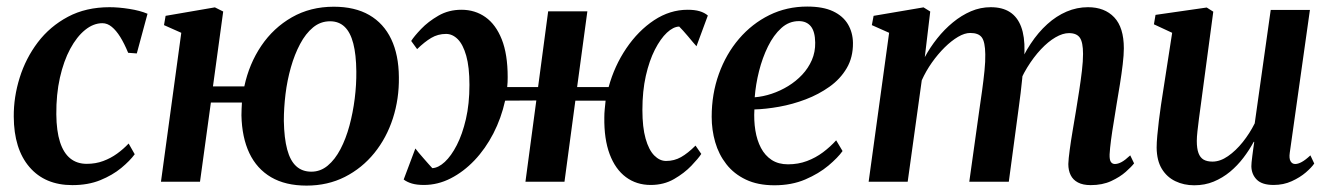

<svg xmlns="http://www.w3.org/2000/svg" viewBox="-20 -568 4158 600"><path d="M206 10.5Q120.5 10.5 72 -46Q23.5 -102.5 23 -203.5Q22.5 -264.5 41.5 -325.2Q60.5 -386 98.2 -435.8Q136 -485.5 192.2 -515.5Q248.5 -545.5 322.5 -545.5Q350.5 -545.5 384 -540.2Q417.5 -535 441 -525L407.5 -401L380.5 -403Q368.5 -432 355.8 -452.5Q343 -473 329.2 -484.2Q315.5 -495.5 300 -495.5Q272 -495.5 246 -474.5Q220 -453.5 199.5 -415.5Q179 -377.5 167.2 -325.2Q155.5 -273 156 -210.5Q156.5 -158.5 167.5 -124.2Q178.5 -90 199.5 -73Q220.5 -56 251 -56Q279 -56 302.5 -64.8Q326 -73.5 345.8 -87.8Q365.5 -102 382 -119.5L401 -86Q386 -65.5 358.8 -43Q331.5 -20.5 293.5 -5Q255.5 10.5 206 10.5Z M645.5 -298H743.5Q758.5 -368.5 796.5 -424.8Q834.5 -481 892.2 -514Q950 -547 1023 -547Q1089 -547 1134 -521Q1179 -495 1202.5 -445.8Q1226 -396.5 1226.5 -327Q1227.5 -259.5 1207.8 -198.2Q1188 -137 1149.8 -89.8Q1111.5 -42.5 1057.8 -15.2Q1004 12 938 12Q872 12 827.2 -14.2Q782.5 -40.5 759.2 -89.5Q736 -138.5 734.5 -207.5Q734.5 -217.5 735 -227.8Q735.5 -238 736 -247.5H639L605 0H483L546.5 -465.5L492.5 -489.5L497.5 -518.5L651.5 -545L677.5 -532ZM1011.5 -501.5Q981.5 -501.5 958.2 -482.2Q935 -463 917.8 -430.5Q900.5 -398 889 -357.5Q877.5 -317 872.2 -273.8Q867 -230.5 867 -190.5Q868 -136 877.5 -100.8Q887 -65.5 905.8 -48.5Q924.5 -31.5 953 -31.5Q981.5 -31.5 1004.2 -50.5Q1027 -69.5 1044 -102Q1061 -134.5 1072 -175.2Q1083 -216 1088.5 -259.8Q1094 -303.5 1093.5 -345Q1093 -397.5 1084 -432.2Q1075 -467 1057 -484.2Q1039 -501.5 1011.5 -501.5Z M1304.5 10Q1282.5 10 1267.2 5.5Q1252 1 1241.5 -7L1278 -104Q1282 -98.5 1289 -90.2Q1296 -82 1304 -72.8Q1312 -63.5 1319.2 -55.5Q1326.5 -47.5 1331 -42.5Q1350 -43.5 1370 -62Q1390 -80.5 1407.5 -114.5Q1425 -148.5 1436 -196Q1447 -243.5 1447 -302.5Q1447 -358.5 1437 -393.8Q1427 -429 1410.5 -445.5Q1394 -462 1374 -462Q1348.5 -462 1327.5 -449.5Q1306.5 -437 1283.5 -414.5L1265 -440Q1274 -454.5 1296 -477.5Q1318 -500.5 1350 -519Q1382 -537.5 1422 -537.5Q1464.5 -537.5 1497 -514.5Q1529.5 -491.5 1548 -445Q1566.5 -398.5 1566.5 -327Q1566.5 -319.5 1566.2 -311.5Q1566 -303.5 1565 -296H1661.5L1693 -532.5H1815.5L1783.5 -296H1882Q1900 -362 1937.2 -417Q1974.5 -472 2024 -504.8Q2073.5 -537.5 2129 -537.5Q2151 -537.5 2166.2 -533Q2181.5 -528.5 2192 -519.5L2156.5 -423.5Q2151.5 -429 2144.5 -437.2Q2137.5 -445.5 2129.8 -454.8Q2122 -464 2114.8 -472Q2107.5 -480 2102.5 -485Q2084 -484.5 2064 -465.8Q2044 -447 2026.5 -412.8Q2009 -378.5 1998.2 -331Q1987.5 -283.5 1987.5 -224.5Q1987.5 -170 1997.5 -134.8Q2007.5 -99.5 2024.5 -82.2Q2041.5 -65 2061.5 -65Q2087 -65 2108.2 -77Q2129.5 -89 2153.5 -113L2171.5 -87Q2162.5 -73 2140.5 -50Q2118.5 -27 2086.5 -8.5Q2054.5 10 2013.5 10Q1969 10 1936 -14.5Q1903 -39 1885.2 -86.2Q1867.5 -133.5 1868.5 -201.5Q1868.5 -213.5 1869.8 -226.8Q1871 -240 1872.5 -253.5H1778L1744 0H1622L1656 -254L1558.5 -253.5Q1546.5 -199 1521.8 -151Q1497 -103 1462.8 -67Q1428.5 -31 1388.2 -10.5Q1348 10 1304.5 10Z M2613 -96Q2598.5 -75.5 2568.8 -50.5Q2539 -25.5 2496.5 -7.2Q2454 11 2400 11Q2348 11 2310.8 -6.8Q2273.5 -24.5 2249.8 -55Q2226 -85.5 2215 -123.8Q2204 -162 2204 -203Q2204 -274.5 2226.5 -337Q2249 -399.5 2289.5 -446.8Q2330 -494 2384.2 -520.8Q2438.5 -547.5 2502.5 -547.5Q2552 -547.5 2583.2 -532.8Q2614.5 -518 2629.8 -492.2Q2645 -466.5 2645.5 -434Q2646 -389 2626 -355Q2606 -321 2572.2 -297Q2538.5 -273 2497.8 -257.5Q2457 -242 2415.2 -234.5Q2373.5 -227 2337.5 -226Q2335.5 -191.5 2340.5 -160.5Q2345.5 -129.5 2358 -105.8Q2370.5 -82 2391.5 -68.2Q2412.5 -54.5 2442.5 -54.5Q2474.5 -54.5 2501.8 -64.8Q2529 -75 2552 -92.2Q2575 -109.5 2593 -129.5ZM2476.5 -502Q2445.5 -502 2421.5 -480.2Q2397.5 -458.5 2380 -423Q2362.5 -387.5 2352 -345.8Q2341.5 -304 2338.5 -264Q2364.5 -266 2391.5 -275Q2418.5 -284 2443 -299Q2467.5 -314 2486.8 -334.5Q2506 -355 2517 -380.2Q2528 -405.5 2527.5 -435Q2527 -469.5 2513.8 -485.8Q2500.5 -502 2476.5 -502Z M2887 -532 2870 -389.5Q2886.5 -420 2908.8 -448Q2931 -476 2957.8 -498Q2984.5 -520 3014.2 -532.8Q3044 -545.5 3076 -545.5Q3112.5 -545.5 3136 -530.2Q3159.5 -515 3171 -484.5Q3182.5 -454 3181.5 -408Q3181.5 -401 3180.8 -390.8Q3180 -380.5 3178.5 -368.8Q3177 -357 3175.5 -345L3159.5 -351.5Q3177 -395.5 3200.8 -431.2Q3224.5 -467 3252.8 -492.5Q3281 -518 3313.2 -531.8Q3345.5 -545.5 3380 -545.5Q3432 -545.5 3462 -513.8Q3492 -482 3492 -417Q3492 -396.5 3488.5 -367Q3485 -337.5 3479.8 -305Q3474.5 -272.5 3469.5 -243Q3465.5 -216 3460.5 -186.8Q3455.5 -157.5 3452 -130.8Q3448.5 -104 3447.5 -85.5Q3447 -68.5 3451.5 -62Q3456 -55.5 3464 -55.5Q3473.5 -55.5 3484.8 -61.5Q3496 -67.5 3512 -82.5L3524 -57.5Q3516 -47 3498 -31Q3480 -15 3452.5 -2.2Q3425 10.5 3388.5 10.5Q3364 10.5 3348.5 2.2Q3333 -6 3325.8 -20.8Q3318.5 -35.5 3318.5 -55.5Q3319 -71.5 3322.8 -99.2Q3326.5 -127 3332 -159.5Q3337.5 -192 3342.5 -222Q3347.5 -252.5 3352.5 -284.8Q3357.5 -317 3361 -347Q3364.5 -377 3364.5 -399.5Q3364.5 -436 3354.5 -450.2Q3344.5 -464.5 3320.5 -464.5Q3301 -464.5 3278.2 -451.2Q3255.5 -438 3232.8 -413.8Q3210 -389.5 3190 -357Q3170 -324.5 3157 -286L3178 -361.5Q3176.5 -341.5 3174.2 -320.2Q3172 -299 3169.5 -277.5Q3167 -256 3164 -235L3132.5 0H3009L3040 -221.5Q3044.5 -252 3049 -284.5Q3053.5 -317 3056.5 -346.8Q3059.5 -376.5 3059 -398.5Q3058.5 -437 3048.2 -451Q3038 -465 3012 -465Q2994.5 -465 2973.8 -452.8Q2953 -440.5 2932 -419.8Q2911 -399 2892.2 -372.5Q2873.5 -346 2860.5 -317L2816.5 0H2694.5L2758.5 -465.5L2704.5 -489.5L2710 -518.5L2866 -545Z M3712 11Q3679.5 11 3653 -1.8Q3626.5 -14.5 3610.8 -40.2Q3595 -66 3594.5 -106.5Q3594.5 -122 3596.5 -144Q3598.5 -166 3601.5 -190.8Q3604.5 -215.5 3608 -239.2Q3611.5 -263 3614.5 -281.5L3643 -465.5L3586 -492L3591 -521.5L3751 -544.5L3771.5 -531.5L3738.5 -285Q3736 -265 3732.8 -242.2Q3729.5 -219.5 3726.8 -197.8Q3724 -176 3722 -157.8Q3720 -139.5 3720 -127.5Q3720 -104 3725.2 -89.8Q3730.5 -75.5 3741.2 -69.2Q3752 -63 3769 -63Q3793 -63 3817.5 -80Q3842 -97 3863.8 -124.2Q3885.5 -151.5 3901 -182.5L3951 -537H4073.5L4010.5 -90.5Q4008 -73 4013 -64.2Q4018 -55.5 4027.5 -55.5Q4036.5 -55.5 4048 -61.8Q4059.5 -68 4075 -82.5L4087 -57Q4079 -45 4060.8 -29.2Q4042.5 -13.5 4016.8 -1.8Q3991 10 3960 10Q3924 10 3907.5 -6.5Q3891 -23 3890.5 -48.5Q3890.5 -52.5 3891.2 -61Q3892 -69.5 3893.5 -80.8Q3895 -92 3896.5 -103.5Q3898 -115 3899.5 -124.5L3898 -125Q3884 -99 3865.5 -74.8Q3847 -50.5 3823.8 -31.2Q3800.5 -12 3772.8 -0.5Q3745 11 3712 11Z"/></svg>

Font: Merriweather 72pt SemiBold
Style: Italic
Weight: 600
Italic angle: -7.8°
Version: Version 2.101